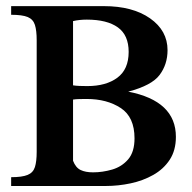

<svg xmlns="http://www.w3.org/2000/svg" viewBox="-20 -619 639 639"><path d="M565.4 -163.6Q565.4 -118.7 544.9 -87.4Q524.4 -56.2 490.2 -36.9Q456.1 -17.6 414.8 -8.8Q373.5 0 331.5 0H17.1V-29.3Q53.7 -29.3 72 -36.9Q90.3 -44.4 96.2 -63Q102.1 -81.5 102.1 -113.8V-484.9Q102.1 -517.6 96.2 -536.1Q90.3 -554.7 72.3 -562.3Q54.2 -569.8 17.1 -569.8V-598.6H325.7Q421.4 -598.6 479.5 -557.9Q537.6 -517.1 537.6 -452.1Q537.6 -404.8 511.2 -369.6Q484.9 -334.5 406.7 -314Q565.4 -283.2 565.4 -163.6ZM408.2 -446.3Q408.2 -502 372.3 -527.8Q336.4 -553.7 269 -553.7Q244.1 -553.7 223.1 -548.8V-335Q232.4 -333.5 244.6 -333Q256.8 -332.5 270.5 -332.5Q333 -332.5 370.6 -360.4Q408.2 -388.2 408.2 -446.3ZM427.7 -158.7Q427.7 -229.5 381.8 -259.5Q335.9 -289.6 268.6 -289.6Q255.4 -289.6 243.9 -289.3Q232.4 -289.1 223.1 -287.6V-84Q231.9 -61 248.3 -53.2Q264.6 -45.4 289.6 -45.4Q321.3 -45.4 353.3 -54.7Q385.3 -64 406.5 -88.6Q427.7 -113.3 427.7 -158.7Z"/></svg>

Font: Scheherazade New SemiBold
Style: Regular
Weight: 600
Designer: SIL International
Foundry: SIL International
Version: Version 4.000